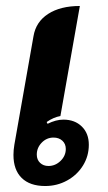

<svg xmlns="http://www.w3.org/2000/svg" viewBox="-20 -613 361 642"><path d="M25 -95Q25 -111 28 -129L92 -492Q100 -540 141 -566.5Q182 -593 247 -593L182 -225Q159 -221 136 -205L139 -199Q167 -213 192 -213Q230 -213 253.5 -190Q277 -167 277 -129Q277 -91 257.5 -59.5Q238 -28 204.5 -9.5Q171 9 131 9Q80 9 52.5 -18Q25 -45 25 -95ZM200 -115Q200 -132 188.5 -142.5Q177 -153 159 -153Q136 -153 119.5 -136Q103 -119 103 -96Q103 -79 114 -68.5Q125 -58 142 -58Q165 -58 182.5 -75Q200 -92 200 -115Z"/></svg>

Font: K2D ExtraBold
Style: Italic
Weight: 800
Italic angle: -10°
Designer: Katatrad Aksorn Co.,Ltd.
Foundry: Cadson Demak Co.,Ltd.
Version: Version 1.000; ttfautohint (v1.6)